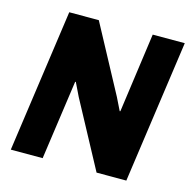

<svg xmlns="http://www.w3.org/2000/svg" viewBox="-101 -789 898 891"><g transform="rotate(15 347.5 -343.0)"><path d="M27 0 124 -686H266L439 -364L469 -303L472 -304L525 -686H679L582 0H439L268 -318L237 -382L234 -381L180 0Z"/></g></svg>

Font: Chivo Medium
Style: Bold Italic
Weight: 700
Italic angle: -8.05°
Version: Version 2.002